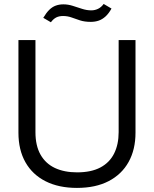

<svg xmlns="http://www.w3.org/2000/svg" viewBox="-20 -929 768 958"><path d="M364 8.6Q273.1 8.6 207.6 -24.5Q142 -57.6 107 -119.3Q72 -181 72 -266.9V-729H156.9V-269.4Q156.9 -202.4 182.1 -157.6Q207.3 -112.9 253.9 -90.9Q300.6 -69 364.6 -69Q435 -69 480.9 -93.4Q526.9 -117.9 549.4 -163Q572 -208.1 572 -269.4V-729H656.1V-266.9Q656.1 -182.9 621.7 -120.9Q587.3 -59 522.1 -25.2Q457 8.6 364 8.6ZM433 -819.9Q402.1 -819.9 379.1 -827.4Q356 -835 336.4 -842.1Q316.9 -849.1 294.6 -849.1Q274.7 -849.1 260.5 -841.9Q246.3 -834.6 233.9 -817.9L195.9 -840.1Q211.1 -865.6 226 -880.1Q240.9 -894.7 258.3 -901Q275.7 -907.3 296.1 -907.3Q319.7 -907.3 342.9 -899.9Q366.1 -892.4 389.5 -884.9Q412.9 -877.3 435.6 -877.3Q453.1 -877.3 469.1 -884.9Q485 -892.4 497.3 -909.3L536.3 -886.3Q522.9 -861.9 506.8 -847.1Q490.7 -832.4 472.5 -826.1Q454.3 -819.9 433 -819.9Z"/></svg>

Font: Mona Sans ExtraLight
Style: Regular
Weight: 200
Designer: Deni Anggara
Foundry: GitHub
Version: Version 2.000